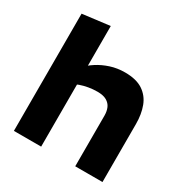

<svg xmlns="http://www.w3.org/2000/svg" viewBox="-163 -842 943 976"><g transform="rotate(30 308.5 -354.0)"><path d="M50 -688 210 -708V0H50ZM319 -385Q292 -385 266.5 -380.5Q241 -376 220 -368.5Q199 -361 185 -352V-452Q205 -474 236 -494Q267 -514 306.5 -527Q346 -540 392 -540Q458 -540 497 -514Q536 -488 553 -443Q570 -398 570 -340V0H410V-297Q410 -323 401.5 -342.5Q393 -362 373 -373.5Q353 -385 319 -385Z"/></g></svg>

Font: Roundo Variable
Style: Regular
Weight: 200
Designer: Shiva Nallaperumal
Foundry: Indian Type Foundry
Version: Version 2.000